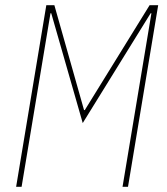

<svg xmlns="http://www.w3.org/2000/svg" viewBox="-20 -718 640 738"><path d="M562 -667H559L298 -245L177 -667H174L63 0H42L158 -698H189L303 -295H306L555 -698H588L472 0H451Z"/></svg>

Font: IBM Plex Mono Thin
Style: Italic
Weight: 100
Italic angle: -9°
Monospace: yes
Designer: Mike Abbink, Paul van der Laan, Pieter van Rosmalen
Foundry: Bold Monday
Version: Version 2.3